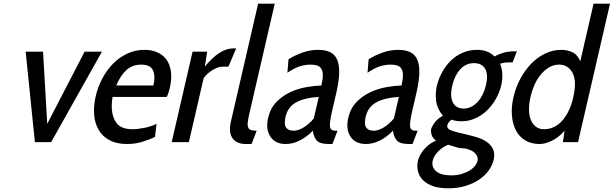

<svg xmlns="http://www.w3.org/2000/svg" viewBox="-20 -770 3324 1040"><path d="M257 0 532.1 -490H438.1L235.9 -99L213.1 -490H119.1L169 0Z M589.6 -245H883.6C887.6 -253.7 890.8 -262 893.3 -270C895.8 -278 897.9 -285.7 899.6 -293C907.2 -325.7 909.3 -355 906 -381C902.6 -407 894.8 -428.7 882.5 -446C870.1 -463.3 853.7 -476.7 833.2 -486C812.7 -495.3 789.1 -500 762.4 -500C729.8 -500 699.1 -493.3 670.3 -480C641.6 -466.7 615.9 -448.7 593.3 -426C570.8 -403.3 551.3 -376.7 534.9 -346C518.5 -315.3 506.3 -283 498.5 -249C490.3 -213.7 487.5 -180.3 489.9 -149C492.3 -117.7 500.5 -90.2 514.4 -66.5C528.2 -42.8 547.9 -24.2 573.4 -10.5C598.9 3.2 630.7 10 668.7 10C699.4 10 727.5 5.8 753.1 -2.5C778.7 -10.8 800.8 -19.3 819.5 -28L827.9 -99C806.9 -89 784.4 -81.7 760.3 -77C736.2 -72.3 714.5 -70 695.2 -70C677.8 -70 661.6 -72.7 646.5 -78C631.4 -83.3 618.9 -92.8 609.1 -106.5C599.2 -120.2 592.2 -138.2 588.1 -160.5C583.9 -182.8 584.4 -211 589.6 -245ZM745 -420C777.6 -420 798.8 -409.8 808.4 -389.5C818.1 -369.2 818.9 -341.7 810.9 -307H609.9C624.9 -343 643.1 -370.8 664.7 -390.5C686.2 -410.2 713 -420 745 -420Z M1217.4 -409 1259.3 -508H1243.3C1194.6 -508 1143.3 -475 1089.4 -409L1102.1 -490H1023.1L910 0H1003L1082.9 -346C1088.1 -354 1094.7 -361.7 1102.7 -369C1110.7 -376.3 1119.4 -383 1128.8 -389C1138.2 -395 1147.8 -399.8 1157.7 -403.5C1167.5 -407.2 1176.8 -409 1185.4 -409Z M1342.7 10 1370.3 -62C1357 -62 1346.8 -63.2 1339.6 -65.5C1332.5 -67.8 1327.4 -72.5 1324.4 -79.5C1321.3 -86.5 1320.6 -96.3 1322.2 -109C1323.8 -121.7 1327 -138.7 1331.9 -160L1468.2 -750H1378.2L1229.9 -108C1226.5 -93.3 1225.2 -78.8 1225.9 -64.5C1226.6 -50.2 1230 -37.5 1236.1 -26.5C1242.2 -15.5 1251.5 -6.7 1264 0C1276.5 6.7 1292.7 10 1312.7 10Z M1780.7 10 1808.3 -62H1797.3C1778 -62 1767.9 -70.3 1767.1 -87C1766.3 -103.7 1769.9 -129.7 1778.1 -165L1801.2 -265C1811.3 -309 1816.7 -346 1817.3 -376C1817.9 -406 1814 -430.2 1805.5 -448.5C1797.1 -466.8 1784.3 -480 1767.2 -488C1750 -496 1728.8 -500 1703.4 -500C1675.4 -500 1647.9 -495.3 1620.7 -486C1593.5 -476.7 1567.5 -464.3 1542.7 -449L1536.8 -376C1563.6 -394 1586.7 -405.8 1606 -411.5C1625.3 -417.2 1643.6 -420 1661 -420C1675 -420 1687 -418.5 1696.9 -415.5C1706.9 -412.5 1714.6 -406.8 1720 -398.5C1725.4 -390.2 1728.3 -378.7 1728.5 -364C1728.8 -349.3 1726.3 -330.3 1720.9 -307C1696.7 -306.3 1669.5 -303.3 1639.3 -298C1609.1 -292.7 1579.9 -283.5 1551.9 -270.5C1523.9 -257.5 1499 -239.8 1477.2 -217.5C1455.4 -195.2 1440.5 -166.7 1432.5 -132C1422.9 -90.7 1426.9 -56.7 1444.4 -30C1461.9 -3.3 1489.7 10 1527.7 10C1554.4 10 1580.4 3.3 1605.8 -10C1631.2 -23.3 1654.1 -40.7 1674.3 -62C1677.6 -38.7 1684.8 -20.8 1696 -8.5C1707.1 3.8 1728.7 10 1760.7 10ZM1706.6 -245 1679.5 -128C1662.9 -108 1644.7 -92 1625 -80C1605.2 -68 1587.3 -62 1571.3 -62C1551.3 -62 1537.3 -67.8 1529.4 -79.5C1521.4 -91.2 1520.5 -110.3 1526.6 -137C1535.1 -173.7 1554.9 -200.2 1586 -216.5C1617.1 -232.8 1657.3 -242.3 1706.6 -245Z M2214.7 10 2242.3 -62H2231.3C2212 -62 2201.9 -70.3 2201.1 -87C2200.3 -103.7 2203.9 -129.7 2212.1 -165L2235.2 -265C2245.3 -309 2250.7 -346 2251.3 -376C2251.9 -406 2248 -430.2 2239.5 -448.5C2231.1 -466.8 2218.3 -480 2201.2 -488C2184 -496 2162.8 -500 2137.4 -500C2109.4 -500 2081.9 -495.3 2054.7 -486C2027.5 -476.7 2001.5 -464.3 1976.7 -449L1970.8 -376C1997.6 -394 2020.7 -405.8 2040 -411.5C2059.3 -417.2 2077.6 -420 2095 -420C2109 -420 2121 -418.5 2130.9 -415.5C2140.9 -412.5 2148.6 -406.8 2154 -398.5C2159.4 -390.2 2162.3 -378.7 2162.5 -364C2162.8 -349.3 2160.3 -330.3 2154.9 -307C2130.7 -306.3 2103.5 -303.3 2073.3 -298C2043.1 -292.7 2013.9 -283.5 1985.9 -270.5C1957.9 -257.5 1933 -239.8 1911.2 -217.5C1889.4 -195.2 1874.5 -166.7 1866.5 -132C1856.9 -90.7 1860.9 -56.7 1878.4 -30C1895.9 -3.3 1923.7 10 1961.7 10C1988.4 10 2014.4 3.3 2039.8 -10C2065.2 -23.3 2088.1 -40.7 2108.3 -62C2111.6 -38.7 2118.8 -20.8 2130 -8.5C2141.1 3.8 2162.7 10 2194.7 10ZM2140.6 -245 2113.5 -128C2096.9 -108 2078.7 -92 2059 -80C2039.2 -68 2021.3 -62 2005.3 -62C1985.3 -62 1971.3 -67.8 1963.4 -79.5C1955.4 -91.2 1954.5 -110.3 1960.6 -137C1969.1 -173.7 1988.9 -200.2 2020 -216.5C2051.1 -232.8 2091.3 -242.3 2140.6 -245Z M2408.3 250C2442.3 250 2473.5 245.7 2501.8 237C2530.1 228.3 2554.8 216.8 2575.7 202.5C2596.7 188.2 2613.8 171.8 2627.1 153.5C2640.3 135.2 2649.2 116 2653.8 96C2659.4 72 2658 52 2649.7 36C2641.4 20 2629.6 7 2614.2 -3C2598.8 -13 2581.8 -20.8 2563.1 -26.5C2544.4 -32.2 2527.5 -36.7 2512.2 -40C2470.4 -49.3 2441 -57.2 2424.2 -63.5C2407.3 -69.8 2400.3 -79.3 2403.2 -92C2404.6 -98 2407.4 -103.5 2411.5 -108.5C2415.7 -113.5 2420.6 -118 2426.2 -122C2441.4 -116 2458.8 -113 2478.1 -113C2506.1 -113 2532 -118.5 2555.9 -129.5C2579.8 -140.5 2601 -155.2 2619.6 -173.5C2638.1 -191.8 2653.9 -212.7 2667 -236C2680 -259.3 2689.4 -283.3 2695.1 -308C2699.3 -326 2701.2 -344.7 2701 -364C2700.8 -383.3 2696.9 -403.7 2689.1 -425C2697.1 -427.7 2705 -429.5 2712.9 -430.5C2720.8 -431.5 2726.4 -432 2729.7 -432H2756.7L2779.6 -492H2763.6C2742.9 -492 2723.6 -489.3 2705.7 -484C2687.8 -478.7 2672.3 -472 2659.1 -464C2634.7 -488 2603.1 -500 2564.4 -500C2536.4 -500 2510.4 -494.8 2486.4 -484.5C2462.3 -474.2 2441 -460 2422.5 -442C2404.1 -424 2388.2 -403 2375 -379C2361.8 -355 2352.1 -329.7 2345.9 -303C2340.1 -277.7 2338.9 -251 2342.5 -223C2346 -195 2358.2 -168.3 2379 -143C2358.4 -131.7 2343.1 -118.8 2333.1 -104.5C2323.1 -90.2 2317.2 -78.7 2315.2 -70C2313.5 -62.7 2314.2 -53 2317.5 -41C2320.7 -29 2328.8 -18 2341.8 -8C2325.6 -1.3 2311.8 6.8 2300.2 16.5C2288.6 26.2 2278.8 36.3 2270.6 47C2262.5 57.7 2256.3 67.8 2252.1 77.5C2247.9 87.2 2245 95.3 2243.4 102C2239.8 118 2239.5 134.8 2242.8 152.5C2246 170.2 2253.8 186.2 2266.2 200.5C2278.6 214.8 2296.3 226.7 2319.5 236C2342.7 245.3 2372.3 250 2408.3 250ZM2547.8 -428C2575.8 -428 2595.8 -417.8 2607.8 -397.5C2619.7 -377.2 2621.3 -347.7 2612.3 -309C2608.2 -291 2602.3 -274.3 2594.8 -259C2587.2 -243.7 2578.3 -230.3 2568.1 -219C2557.8 -207.7 2546.2 -198.7 2533.3 -192C2520.5 -185.3 2506.7 -182 2492 -182C2464 -182 2444.4 -193 2433.1 -215C2421.9 -237 2420.7 -267.3 2429.6 -306C2438 -342 2452.2 -371.3 2472.5 -394C2492.7 -416.7 2517.8 -428 2547.8 -428ZM2469.6 32C2486.3 32 2501.1 34 2514.2 38C2527.3 42 2538.1 47.3 2546.5 54C2555 60.7 2560.9 68.2 2564.3 76.5C2567.7 84.8 2568.4 93.3 2566.4 102C2564.3 111.3 2559.3 120.7 2551.5 130C2543.7 139.3 2533.6 147.7 2521.2 155C2508.8 162.3 2494.5 168.3 2478.1 173C2461.6 177.7 2443.8 180 2424.4 180C2386.4 180 2358.9 172.3 2341.7 157C2324.6 141.7 2318.7 122.7 2323.9 100C2327.9 82.7 2338 65.8 2354.1 49.5C2370.2 33.2 2388.1 21.3 2407.8 14C2410.9 14.7 2415.6 16 2421.8 18C2428 20 2434.4 22 2441 24C2447.5 26 2453.4 27.8 2458.7 29.5C2464 31.2 2467.6 32 2469.6 32Z M3029 0H3111L3284.2 -750H3195.2L3123.1 -438C3112.3 -463.3 3097.5 -480 3078.7 -488C3059.8 -496 3040.4 -500 3020.4 -500C2989.1 -500 2959.3 -493 2931.1 -479C2902.9 -465 2877.5 -446.2 2855 -422.5C2832.6 -398.8 2813.3 -371.7 2797.2 -341C2781.1 -310.3 2769.3 -278.3 2761.6 -245C2753.2 -209 2750.3 -175.5 2752.9 -144.5C2755.4 -113.5 2762.6 -86.5 2774.7 -63.5C2786.7 -40.5 2803.5 -22.5 2825.2 -9.5C2846.9 3.5 2872.7 10 2902.7 10C2923.4 10 2945.9 4 2970.3 -8C2994.8 -20 3017.4 -38 3038.3 -62ZM3008 -420C3040.6 -420 3065 -405.2 3081.2 -375.5C3097.3 -345.8 3098.6 -301.3 3084.9 -242C3077.8 -211.3 3068.6 -185.2 3057.2 -163.5C3045.9 -141.8 3033.3 -124 3019.4 -110C3005.5 -96 2990.6 -85.8 2974.9 -79.5C2959.1 -73.2 2943.2 -70 2927.2 -70C2909.2 -70 2894.2 -74.7 2882.4 -84C2870.5 -93.3 2861.4 -105.8 2855 -121.5C2848.7 -137.2 2845.4 -155.7 2845.4 -177C2845.3 -198.3 2848 -221 2853.6 -245C2859.3 -269.7 2867.1 -292.8 2877.1 -314.5C2887.1 -336.2 2898.9 -354.7 2912.4 -370C2926 -385.3 2940.8 -397.5 2956.8 -406.5C2972.9 -415.5 2990 -420 3008 -420Z"/></svg>

Font: Cabin Condensed
Style: Regular
Weight: 400
Italic angle: -13°
Designer: Pablo Impallari
Foundry: Pablo Impallari. www.impallari.com Igino Marini. www.ikern.com
Version: Version 1.006